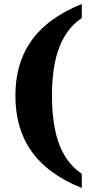

<svg xmlns="http://www.w3.org/2000/svg" viewBox="-20 -797 461 960"><path d="M389 143V72C270 -7 240 -160 240 -319C240 -476 270 -627 389 -707V-777C151 -682 57 -523 57 -319C57 -112 151 48 389 143Z"/></svg>

Font: Noto Serif Gurmukhi ExtraBold
Style: Regular
Weight: 800
Designer: Vaibhav Singh and the Monotype Design Team
Foundry: Monotype Imaging Inc.
Version: Version 2.004